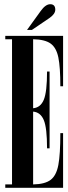

<svg xmlns="http://www.w3.org/2000/svg" viewBox="-20 -890 324 910"><path d="M137 -704V-377Q172 -380 187.5 -417Q203 -454 203 -551H215V-187H203Q203 -284 187.5 -321Q172 -358 137 -361V-16Q193 -17 220 -37.5Q247 -58 256.5 -108Q266 -158 266 -259H279V0H5V-16H37V-704H5V-720H279V-481H266Q266 -572 256.5 -618Q247 -664 220 -683.5Q193 -703 137 -704ZM108 -748 173 -838Q196 -870 218 -870Q242 -870 242 -844Q242 -824 215 -805L131 -748Z"/></svg>

Font: FFF_Magyar-Nemzet Bold
Style: Regular
Weight: 700
Width: 2
Designer: bBox Type GmbH
Foundry: bBox Type GmbH
Version: Version 0.004